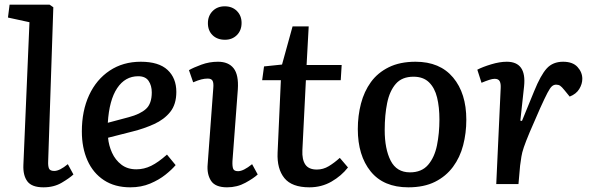

<svg xmlns="http://www.w3.org/2000/svg" viewBox="-20 -787 2540 821"><path d="M106 -692 14 -712 21 -767H192L208 -756L186 -98Q185 -77 189.5 -66.5Q194 -56 212 -56Q235 -56 270 -85L294 -41Q278 -26 244.5 -6Q211 14 166 14Q116 14 97 -11.5Q78 -37 80 -82Z M582 -523Q659 -523 696.5 -488Q734 -453 734 -394Q734 -341 708 -308.5Q682 -276 639 -256.5Q596 -237 548 -225L442 -198Q445 -165 459 -134Q473 -103 499 -83Q525 -63 563 -63Q596 -63 626.5 -78Q657 -93 694 -126L731 -81Q715 -62 687.5 -40Q660 -18 622 -2Q584 14 537 14Q471 14 424.5 -16.5Q378 -47 354 -101Q330 -155 330 -225Q330 -313 361 -380Q392 -447 449 -485Q506 -523 582 -523ZM629 -392Q629 -421 615.5 -441Q602 -461 571 -461Q515 -461 481 -410Q447 -359 441 -262L531 -286Q580 -299 604.5 -321.5Q629 -344 629 -392Z M869 -688Q869 -719 889 -739.5Q909 -760 941 -760Q973 -760 993 -740Q1013 -720 1013 -689Q1013 -657 993 -637Q973 -617 942 -617Q909 -617 889 -636.5Q869 -656 869 -688ZM892 -410Q894 -432 889 -441.5Q884 -451 868 -451Q855 -451 841 -447.5Q827 -444 806 -435L788 -487Q807 -498 841 -510.5Q875 -523 912 -523Q957 -523 979 -495Q1001 -467 997 -405L974 -98Q973 -76 977 -65.5Q981 -55 998 -55Q1021 -55 1058 -85L1082 -41Q1065 -25 1029.5 -5.5Q994 14 951 14Q900 14 882 -14.5Q864 -43 868 -85Z M1109 -503 1186 -511 1231 -674H1300L1291 -509H1441L1437 -444H1288L1273 -145Q1271 -105 1285.5 -83.5Q1300 -62 1335 -62Q1362 -62 1386 -76.5Q1410 -91 1433 -112L1468 -71Q1440 -35 1397.5 -10.5Q1355 14 1303 14Q1228 14 1196 -25.5Q1164 -65 1167 -134L1181 -444H1101Z M1726 14Q1620 14 1565 -54Q1510 -122 1510 -235Q1510 -292 1523.5 -344Q1537 -396 1566 -436Q1595 -476 1642.5 -499.5Q1690 -523 1757 -523Q1861 -523 1917.5 -455.5Q1974 -388 1974 -275Q1974 -218 1960.5 -166Q1947 -114 1917 -73.5Q1887 -33 1840 -9.5Q1793 14 1726 14ZM1733 -50Q1783 -50 1810.5 -82Q1838 -114 1848.5 -165.5Q1859 -217 1859 -276Q1859 -329 1849 -370Q1839 -411 1814.5 -435Q1790 -459 1748 -459Q1699 -459 1672.5 -428.5Q1646 -398 1635.5 -346.5Q1625 -295 1625 -231Q1625 -150 1650.5 -100Q1676 -50 1733 -50Z M2121 -411Q2122 -430 2116.5 -440Q2111 -450 2095 -450Q2086 -450 2072 -445.5Q2058 -441 2039 -433L2021 -489Q2044 -501 2080.5 -512Q2117 -523 2147 -523Q2232 -523 2221 -418L2205 -271L2212 -270L2264 -397Q2292 -466 2318 -494.5Q2344 -523 2388 -523Q2429 -523 2449.5 -500.5Q2470 -478 2470 -450Q2470 -428 2457 -406.5Q2444 -385 2416 -374L2394 -401Q2382 -416 2375 -420.5Q2368 -425 2358 -425Q2348 -425 2340 -418Q2332 -411 2321 -390Q2310 -369 2290 -325Q2261 -260 2244.5 -220.5Q2228 -181 2220 -157.5Q2212 -134 2209.5 -117Q2207 -100 2204 -79L2197 0H2102Z"/></svg>

Font: Literata 12pt Medium
Style: Italic
Weight: 500
Italic angle: -2°
Designer: Latin by Veronika Burian and Jose Scaglione. Greek by Irene Vlachou. Cyrillic by Vera Evstafieva
Foundry: TypeTogether
Version: Version 3.002